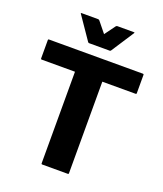

<svg xmlns="http://www.w3.org/2000/svg" viewBox="-162 -1016 955 1122"><g transform="rotate(20 315.0 -455.0)"><path d="M22.5 -700H607.5Q612.5 -700 612.5 -695V-580Q612.5 -575 607.5 -575H400V-5Q400 0 395 0H235Q230 0 230 -5V-575H22.5Q17.5 -575 17.5 -580V-695Q17.5 -700 22.5 -700ZM314.5 -839.5 362.5 -905Q366.5 -910 372 -910H474.5Q481 -910 477.5 -905L386.5 -765Q383.5 -760 379.5 -760H249.5Q246 -760 242.5 -765L146.5 -905Q143 -910 149.5 -910H252Q257.5 -910 261.5 -905Z"/></g></svg>

Font: MFEK Sans
Style: Bold
Weight: 700
Designer: Owen Earl
Foundry: indestructible type*
Version: Version 0.001; ttfautohint (v1.8.4.7-5d5b)